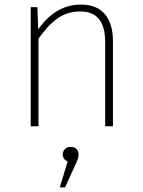

<svg xmlns="http://www.w3.org/2000/svg" viewBox="-20 -551 622 838"><path d="M473 -371V0H439V-366Q439 -435 412 -468Q385 -501 330 -501Q274 -501 231 -470.5Q188 -440 148 -382V0H114V-520H143L147 -423Q223 -531 333 -531Q402 -531 437.5 -489.5Q473 -448 473 -371ZM323 123Q323 134 319.5 144Q316 154 303 181L264 267H241L275 154Q254 144 254 123Q254 109 263.5 99.5Q273 90 288 90Q305 90 314 99.5Q323 109 323 123Z"/></svg>

Font: FiraGO UltraLight
Style: Regular
Weight: 200
Designer: bBox Type
Foundry: bBox Type GmbH
Version: Version 1.001